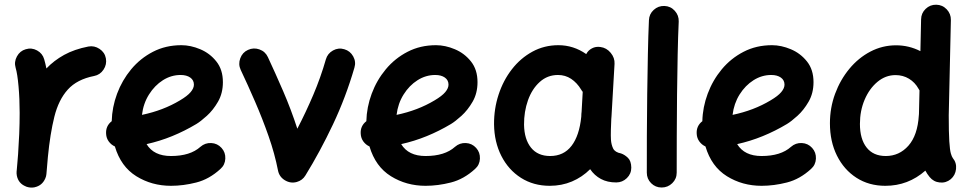

<svg xmlns="http://www.w3.org/2000/svg" viewBox="-20 -750 4204 834"><path d="M110.4 64.5Q101.6 63.5 93.3 60.5Q93.3 60.5 92.8 60.1Q92.3 60.1 91.8 59.6Q60.1 46.9 53.2 13.2Q51.3 3.4 52.2 -6.3Q52.2 -8.3 52.7 -10.3Q54.2 -27.8 55.7 -45.4Q57.1 -63 58.6 -80.6Q61.5 -122.1 63.5 -168.2Q65.4 -214.4 65.4 -259.8Q65.4 -321.3 60.5 -375.2Q55.7 -429.2 47.9 -455.6Q40.5 -481 53.5 -504.9Q66.4 -528.8 91.8 -536.1Q117.2 -543.9 140.9 -531Q164.6 -518.1 171.9 -492.7Q177.2 -474.6 181.6 -452.6Q213.9 -486.8 258.5 -511.5Q303.2 -536.1 363.8 -547.9Q389.6 -552.7 412.4 -537.6Q435.1 -522.5 439.9 -496.6Q444.8 -470.2 429.7 -447.5Q414.6 -424.8 388.7 -419.9Q314.5 -405.3 274.4 -360.8Q234.4 -316.4 216.1 -242.9Q197.8 -169.4 188 -68.4Q185.1 -28.8 181.6 6.3Q180.7 16.1 176.8 24.9Q163.1 56.6 129.9 63.5Q128.9 63.5 128.4 64Q128.4 64 127.9 64Q119.1 65.4 110.4 64.5Z M937.5 -16.1Q889.2 28.3 832.8 42.7Q776.4 57.1 722.7 57.1Q639.2 57.1 572 15.4Q504.9 -26.4 479 -113.8Q462.9 -121.1 452.4 -135.5Q441.9 -149.9 440.9 -168.5Q438.5 -202.6 465.3 -223.6Q466.8 -284.2 488.5 -342.8Q510.3 -401.4 549.8 -449Q589.4 -496.6 644.5 -525.1Q699.7 -553.7 768.1 -553.7Q808.1 -553.7 849.9 -536.1Q891.6 -518.6 919.9 -482.9Q948.2 -447.3 948.2 -393.1Q948.2 -345.2 927 -308.3Q905.8 -271.5 878.4 -246.8Q851.1 -222.2 833 -211.4Q781.7 -180.7 727.8 -158.7Q673.8 -136.7 616.7 -124Q647.9 -72.3 722.7 -72.3Q806.2 -72.3 850.6 -112.3Q870.6 -129.9 897.5 -128.7Q924.3 -127.4 942.4 -107.4Q960 -87.9 958.7 -60.8Q957.5 -33.7 937.5 -16.1ZM764.6 -424.3Q723.6 -424.3 687.7 -401.6Q651.9 -378.9 627.2 -339.6Q602.5 -300.3 596.7 -251Q689.5 -270.5 761.7 -314Q793.9 -333 808.1 -349.9Q822.3 -366.7 822.3 -382.3Q822.3 -401.9 806.4 -413.1Q790.5 -424.3 764.6 -424.3Z M1057.1 -533.2Q1081.5 -544.4 1106.9 -535.4Q1132.3 -526.4 1143.6 -502Q1175.3 -434.1 1210 -354Q1244.6 -273.9 1271.5 -190.9Q1308.6 -262.2 1340.8 -337.9Q1373 -413.6 1395.5 -492.2Q1402.8 -517.6 1426.5 -530.8Q1450.2 -543.9 1475.6 -536.1Q1501 -528.8 1514.2 -505.1Q1527.3 -481.4 1519.5 -456.1Q1482.4 -328.1 1426.3 -209.5Q1370.1 -90.8 1306.6 12.2Q1293.5 33.7 1269 40.5Q1242.2 47.9 1217.5 33Q1192.9 18.1 1187.5 -9.8Q1173.3 -82.5 1146.7 -158.4Q1120.1 -234.4 1088.1 -308.1Q1056.2 -381.8 1025.4 -446.8Q1014.2 -471.2 1023.7 -496.8Q1033.2 -522.5 1057.1 -533.2Z M2043.5 -16.1Q1995.1 28.3 1938.7 42.7Q1882.3 57.1 1828.6 57.1Q1745.1 57.1 1678 15.4Q1610.8 -26.4 1585 -113.8Q1568.8 -121.1 1558.3 -135.5Q1547.9 -149.9 1546.9 -168.5Q1544.4 -202.6 1571.3 -223.6Q1572.8 -284.2 1594.5 -342.8Q1616.2 -401.4 1655.8 -449Q1695.3 -496.6 1750.5 -525.1Q1805.7 -553.7 1874 -553.7Q1914.1 -553.7 1955.8 -536.1Q1997.6 -518.6 2025.9 -482.9Q2054.2 -447.3 2054.2 -393.1Q2054.2 -345.2 2033 -308.3Q2011.7 -271.5 1984.4 -246.8Q1957 -222.2 1939 -211.4Q1887.7 -180.7 1833.7 -158.7Q1779.8 -136.7 1722.7 -124Q1753.9 -72.3 1828.6 -72.3Q1912.1 -72.3 1956.5 -112.3Q1976.6 -129.9 2003.4 -128.7Q2030.3 -127.4 2048.3 -107.4Q2065.9 -87.9 2064.7 -60.8Q2063.5 -33.7 2043.5 -16.1ZM1870.6 -424.3Q1829.6 -424.3 1793.7 -401.6Q1757.8 -378.9 1733.2 -339.6Q1708.5 -300.3 1702.6 -251Q1795.4 -270.5 1867.7 -314Q1899.9 -333 1914.1 -349.9Q1928.2 -366.7 1928.2 -382.3Q1928.2 -401.9 1912.4 -413.1Q1896.5 -424.3 1870.6 -424.3Z M2656.7 42.5Q2618.2 42.5 2590.1 27.3Q2562 12.2 2543.5 -15.1Q2508.8 19.5 2464.4 38.3Q2419.9 57.1 2368.2 57.1Q2297.4 57.1 2242.9 22.5Q2188.5 -12.2 2157.7 -72.8Q2127 -133.3 2126 -210Q2125.5 -277.3 2145.8 -339.1Q2166 -400.9 2203.6 -449.2Q2241.2 -497.6 2292.7 -525.6Q2344.2 -553.7 2405.3 -553.7Q2471.2 -553.7 2526.4 -515.1Q2534.7 -531.2 2551.3 -540Q2567.9 -548.8 2587.9 -545.9Q2614.7 -542.5 2632.8 -520.5Q2650.9 -498.5 2649.4 -472.7L2636.2 -244.6Q2635.7 -239.3 2635.3 -233.4Q2634.3 -212.4 2633.5 -185.5Q2632.8 -158.7 2633.8 -143.6Q2635.3 -121.6 2643.3 -105Q2651.4 -88.4 2677.7 -83.5Q2693.4 -78.1 2707.5 -64.5Q2721.7 -50.8 2722.2 -22Q2722.2 4.9 2702.9 23.7Q2683.6 42.5 2656.7 42.5ZM2369.6 -72.3Q2428.7 -72.3 2462.6 -116.5Q2496.6 -160.6 2504.9 -243.2Q2504.9 -250 2505.4 -255.9Q2505.4 -260.3 2506.3 -264.2L2511.2 -351.1Q2507.3 -355.5 2504.4 -360.8Q2486.3 -390.6 2460.9 -407.5Q2435.5 -424.3 2403.8 -424.3Q2357.9 -424.3 2324.5 -394Q2291 -363.8 2273.4 -314.5Q2255.9 -265.1 2256.3 -208.5Q2257.3 -145 2286.6 -108.6Q2315.9 -72.3 2369.6 -72.3Z M2866.2 -724.1Q2893.1 -723.1 2911.1 -703.1Q2929.2 -683.1 2928.2 -656.2Q2925.3 -594.7 2923.6 -512Q2921.9 -429.2 2920.9 -338.4Q2919.9 -247.6 2919.7 -159.7Q2919.4 -71.8 2919.4 0Q2919.4 26.9 2900.1 45.7Q2880.9 64.5 2854 64.5Q2827.1 64.5 2808.3 45.7Q2789.6 26.9 2789.6 0Q2789.6 -72.3 2789.8 -160.2Q2790 -248 2791.3 -339.4Q2792.5 -430.7 2794.2 -514.4Q2795.9 -598.1 2798.8 -662.1Q2799.8 -689 2819.6 -707Q2839.4 -725.1 2866.2 -724.1Z M3502.9 -16.1Q3454.6 28.3 3398.2 42.7Q3341.8 57.1 3288.1 57.1Q3204.6 57.1 3137.5 15.4Q3070.3 -26.4 3044.4 -113.8Q3028.3 -121.1 3017.8 -135.5Q3007.3 -149.9 3006.3 -168.5Q3003.9 -202.6 3030.8 -223.6Q3032.2 -284.2 3054 -342.8Q3075.7 -401.4 3115.2 -449Q3154.8 -496.6 3210 -525.1Q3265.1 -553.7 3333.5 -553.7Q3373.5 -553.7 3415.3 -536.1Q3457 -518.6 3485.4 -482.9Q3513.7 -447.3 3513.7 -393.1Q3513.7 -345.2 3492.4 -308.3Q3471.2 -271.5 3443.8 -246.8Q3416.5 -222.2 3398.4 -211.4Q3347.2 -180.7 3293.2 -158.7Q3239.3 -136.7 3182.1 -124Q3213.4 -72.3 3288.1 -72.3Q3371.6 -72.3 3416 -112.3Q3436 -129.9 3462.9 -128.7Q3489.7 -127.4 3507.8 -107.4Q3525.4 -87.9 3524.2 -60.8Q3522.9 -33.7 3502.9 -16.1ZM3330.1 -424.3Q3289.1 -424.3 3253.2 -401.6Q3217.3 -378.9 3192.6 -339.6Q3168 -300.3 3162.1 -251Q3254.9 -270.5 3327.1 -314Q3359.4 -333 3373.5 -349.9Q3387.7 -366.7 3387.7 -382.3Q3387.7 -401.9 3371.8 -413.1Q3356 -424.3 3330.1 -424.3Z M3872.1 -553.2Q3928.2 -553.2 3978 -527.8L3981 -666Q3981.4 -692.9 4000.7 -711.4Q4020 -730 4046.9 -729.5Q4073.7 -729 4092.3 -709.5Q4110.8 -689.9 4110.4 -663.1L4101.1 -249Q4101.1 -174.3 4103.5 -136.5Q4106 -98.6 4110.1 -84Q4114.3 -69.3 4118.7 -63.5Q4135.7 -43 4132.8 -15.9Q4129.9 11.2 4109.9 28.3Q4089.4 45.4 4062.3 42.7Q4035.2 40 4018.1 19Q4007.3 5.9 3999.5 -8.8Q3924.8 57.1 3825.7 57.1Q3754.4 57.1 3700.2 22.2Q3646 -12.7 3615.5 -74Q3585 -135.3 3585 -214.4Q3585 -281.7 3607.4 -342.5Q3629.9 -403.3 3669.2 -450.9Q3708.5 -498.5 3760.7 -525.9Q3813 -553.2 3872.1 -553.2ZM3715.3 -211.9Q3715.3 -146 3744.4 -109.1Q3773.4 -72.3 3827.6 -72.3Q3886.2 -72.3 3926 -117.2Q3965.8 -162.1 3971.2 -249Q3971.2 -252 3971.7 -254.9L3974.1 -357.4Q3971.7 -360.8 3969.7 -364.7Q3954.6 -392.1 3928.5 -408Q3902.3 -423.8 3870.1 -423.8Q3826.7 -423.8 3791.5 -394.5Q3756.3 -365.2 3735.8 -317.1Q3715.3 -269 3715.3 -211.9Z"/></svg>

Font: Mikhak Bold
Style: Regular
Weight: 700
Designer: Amin Abedi
Version: Version 3.3